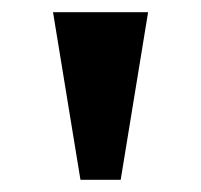

<svg xmlns="http://www.w3.org/2000/svg" viewBox="-20 -734 330 315"><path d="M112 -439 67 -714H223L178 -439Z"/></svg>

Font: Noto Serif Test
Style: Regular
Weight: 400
Version: Version 1.000